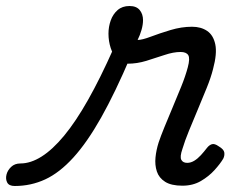

<svg xmlns="http://www.w3.org/2000/svg" viewBox="-208 -602 796 639"><path d="M-159 17Q-178 17 -184 5.5Q-190 -6 -186.5 -20.5Q-183 -35 -171 -46.5Q-159 -58 -140 -58Q-106 -58 -69.5 -81Q-33 -104 5.5 -150.5Q44 -197 85 -269.5Q126 -342 170 -441L227 -415Q175 -293 128.5 -210.5Q82 -128 36 -77.5Q-10 -27 -57.5 -5Q-105 17 -159 17ZM399 16Q362 16 341.5 3Q321 -10 314 -31.5Q307 -53 309.5 -78Q312 -103 320 -128Q327 -149 339.5 -179.5Q352 -210 366.5 -244.5Q381 -279 395 -313.5Q409 -348 417 -378Q425 -408 418.5 -418.5Q412 -429 393 -429Q369 -429 339.5 -419Q310 -409 279 -399.5Q248 -390 217 -390Q197 -390 182.5 -404.5Q168 -419 160.5 -442Q153 -465 153 -490Q153 -513 160.5 -534Q168 -555 183.5 -568.5Q199 -582 223 -582Q246 -582 257 -568.5Q268 -555 268 -535Q268 -520 263 -502.5Q258 -485 250 -469Q265 -469 294 -480Q323 -491 359.5 -502Q396 -513 431 -513Q461 -513 481.5 -499Q502 -485 508.5 -454.5Q515 -424 501 -372Q494 -344 480 -309.5Q466 -275 450.5 -238Q435 -201 421 -167Q407 -133 399 -106Q390 -80 395.5 -70Q401 -60 415 -60Q427 -60 438.5 -67Q450 -74 460.5 -85.5Q471 -97 481 -110Q488 -119 497 -122Q506 -125 520 -115Q537 -105 538.5 -94.5Q540 -84 535 -74Q525 -57 506 -36Q487 -15 460.5 0.5Q434 16 399 16Z"/></svg>

Font: Playwrite SK
Style: Regular
Weight: 400
Designer: Veronika Burian, José Scaglione
Foundry: TypeTogether
Version: Version 1.002